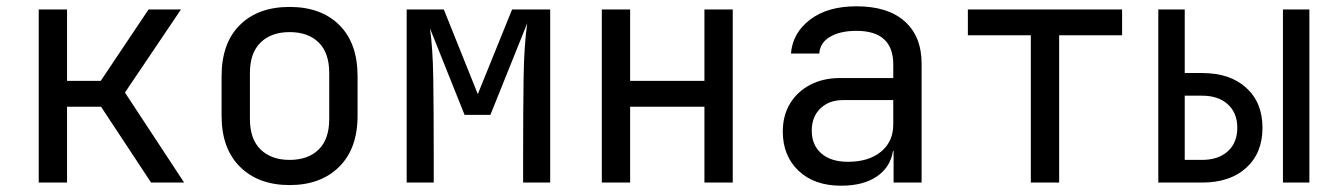

<svg xmlns="http://www.w3.org/2000/svg" viewBox="-20 -580 4240 610"><path d="M103 0V-550H193V-323H300L452 -550H555L377 -286L565 0H460L301 -241H193V0Z M900 8Q801 8 742.5 -50Q684 -108 684 -212V-338Q684 -443 742 -500.5Q800 -558 900 -558Q1000 -558 1058 -500.5Q1116 -443 1116 -338V-212Q1116 -108 1057.5 -50Q999 8 900 8ZM900 -72Q959 -72 992.5 -105Q1026 -138 1026 -202V-348Q1026 -412 992.5 -445Q959 -478 900 -478Q842 -478 808 -445Q774 -412 774 -348V-202Q774 -138 808 -105Q842 -72 900 -72Z M1272 0V-550H1390L1498 -281L1607 -550H1728V0H1642V-85Q1642 -228 1643.5 -332Q1645 -436 1655 -506L1538 -215H1456L1346 -490Q1355 -428 1356.5 -332Q1358 -236 1358 -85V0Z M1892 0V-550H1982V-323H2218V-550H2308V0H2218V-241H1982V0Z M2652 10Q2567 10 2517 -37.5Q2467 -85 2467 -162Q2467 -213 2490 -251Q2513 -289 2554 -310.5Q2595 -332 2648 -332H2818V-375Q2818 -482 2701 -482Q2649 -482 2617 -463Q2585 -444 2583 -410H2493Q2498 -475 2553.5 -517.5Q2609 -560 2701 -560Q2801 -560 2854.5 -512Q2908 -464 2908 -378V0H2819V-100H2817Q2809 -49 2766 -19.5Q2723 10 2652 10ZM2674 -66Q2740 -66 2779 -98Q2818 -130 2818 -185V-262H2658Q2614 -262 2586.5 -235.5Q2559 -209 2559 -165Q2559 -119 2589.5 -92.5Q2620 -66 2674 -66Z M3255 0V-468H3055V-550H3545V-468H3345V0Z M3660 0V-550H3744V-348H3799Q3888 -348 3939.5 -301Q3991 -254 3991 -174Q3991 -94 3939.5 -47Q3888 0 3799 0ZM4056 0V-550H4140V0ZM3744 -72H3799Q3851 -72 3881 -99.5Q3911 -127 3911 -174Q3911 -221 3881 -248.5Q3851 -276 3799 -276H3744Z"/></svg>

Font: JetBrainsMono NFM
Style: Regular
Weight: 400
Monospace: yes
Designer: Philipp Nurullin, Konstantin Bulenkov
Foundry: JetBrains
Version: Version 2.304; ttfautohint (v1.8.4.7-5d5b);Nerd Fonts 3.3.0